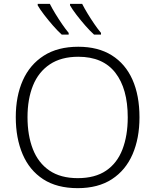

<svg xmlns="http://www.w3.org/2000/svg" viewBox="-20 -968 808 998"><path d="M705 -358Q705 -249 669 -166Q633 -83 561.5 -36.5Q490 10 384 10Q276 10 204.5 -36.5Q133 -83 97.5 -166.5Q62 -250 62 -359Q62 -468 98.5 -550Q135 -632 207.5 -678.5Q280 -725 387 -725Q490 -725 561 -680.5Q632 -636 668.5 -554Q705 -472 705 -358ZM123 -359Q123 -264 151 -192.5Q179 -121 237 -81.5Q295 -42 384 -42Q474 -42 531.5 -81Q589 -120 616.5 -191.5Q644 -263 644 -358Q644 -507 579.5 -590Q515 -673 387 -673Q298 -673 239 -633.5Q180 -594 151.5 -523.5Q123 -453 123 -359ZM407 -948Q418 -926 435 -898Q452 -870 470.5 -843Q489 -816 505 -797V-788H469Q447 -808 423 -835.5Q399 -863 377.5 -891Q356 -919 344 -940V-948ZM239 -948Q250 -926 267 -898Q284 -870 302.5 -843Q321 -816 337 -797V-788H301Q279 -808 255 -835.5Q231 -863 209.5 -891Q188 -919 176 -940V-948Z"/></svg>

Font: RS Noto Sans Light
Style: Regular
Weight: 300
Designer: Monotype Design Team
Foundry: Monotype Imaging Inc.
Version: Version 3.10